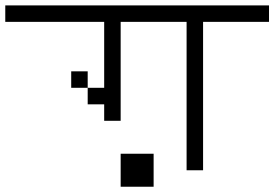

<svg xmlns="http://www.w3.org/2000/svg" viewBox="-20 -708 1040 728"><path d="M1000 -625V-687.5H0V-625H375Q375 -625 375 -375H312.5V-312.5H375V-250H437.5Q437.5 -250 437.5 -625H687.5V-62.5H750V-625ZM437.5 -125Q437.5 -125 437.5 0H562.5Q562.5 0 562.5 -125ZM312.5 -375V-437.5H250V-375Z"/></svg>

Font: BFUnifontExMono
Style: Regular
Weight: 500
Version: Version 15.0.06